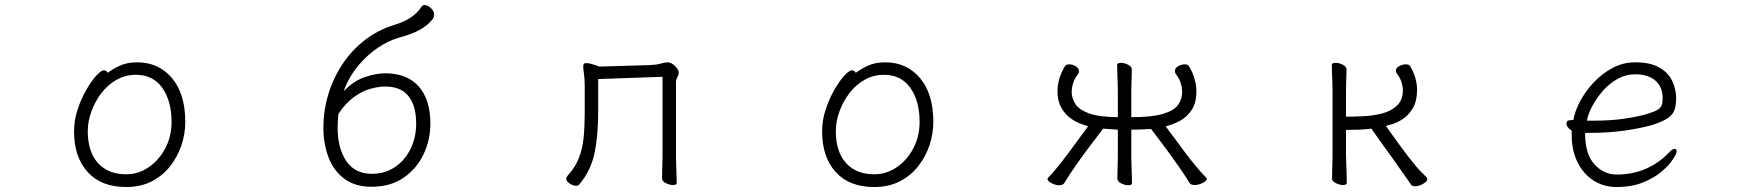

<svg xmlns="http://www.w3.org/2000/svg" viewBox="-20 -734 7040 770"><path d="M412 -442Q407 -452 396 -452Q386 -452 366.5 -431Q347 -410 326.5 -374.5Q306 -339 291.5 -295.5Q277 -252 277 -207Q277 -104 331.5 -44Q386 16 486 16Q544 16 588 -6.5Q632 -29 662 -67Q692 -105 707.5 -151Q723 -197 723 -245Q723 -358 669.5 -421Q616 -484 531 -484Q489 -484 460.5 -470.5Q432 -457 412 -442ZM486 -35Q414 -35 373 -80Q332 -125 332 -208Q332 -247 346.5 -287Q361 -327 386.5 -360.5Q412 -394 447.5 -414Q483 -434 525 -434Q594 -434 631 -381.5Q668 -329 668 -245Q668 -187 643 -139.5Q618 -92 576.5 -63.5Q535 -35 486 -35Z M1358 -368Q1380 -427 1417 -471Q1454 -515 1497 -543.5Q1540 -572 1580 -583Q1632 -597 1663.5 -614.5Q1695 -632 1715 -657Q1721 -666 1721 -675Q1721 -690 1707.5 -702Q1694 -714 1682 -714Q1676 -714 1671 -708Q1640 -658 1564 -635Q1497 -615 1443.5 -573.5Q1390 -532 1353 -476Q1316 -420 1296.5 -355Q1277 -290 1277 -222Q1277 -157 1297.5 -103Q1318 -49 1361 -17Q1404 15 1470 15Q1545 15 1597.5 -20.5Q1650 -56 1678 -114Q1706 -172 1706 -239Q1706 -334 1659.5 -387Q1613 -440 1524 -440Q1490 -440 1445 -425.5Q1400 -411 1358 -368ZM1337 -277Q1367 -322 1401 -346Q1435 -370 1467.5 -378.5Q1500 -387 1525 -387Q1588 -387 1618.5 -348Q1649 -309 1649 -239Q1649 -183 1626.5 -137Q1604 -91 1564 -64Q1524 -37 1471 -37Q1403 -37 1368.5 -88.5Q1334 -140 1334 -222Q1334 -236 1335 -251Q1336 -266 1337 -277Z M2637 -426V-107Q2637 -99 2636.5 -81Q2636 -63 2635.5 -45Q2635 -27 2635 -19Q2635 -7 2650.5 0.5Q2666 8 2679 8Q2694 8 2694 -1Q2694 -13 2693 -36Q2692 -59 2691.5 -80Q2691 -101 2691 -107V-402Q2691 -415 2696.5 -424.5Q2702 -434 2702 -442Q2702 -455 2687 -469.5Q2672 -484 2657 -484Q2646 -484 2629.5 -479Q2613 -474 2587 -473L2384 -467Q2384 -467 2374.5 -470.5Q2365 -474 2352.5 -477.5Q2340 -481 2331 -481Q2324 -481 2321 -477Q2319 -473 2319 -468Q2319 -458 2322 -437Q2325 -416 2325 -387V-281Q2325 -226 2320.5 -181.5Q2316 -137 2301.5 -100Q2287 -63 2256 -29Q2251 -22 2251 -18Q2251 -7 2264.5 2Q2278 11 2290 11Q2299 11 2303 6Q2348 -47 2363.5 -116.5Q2379 -186 2379 -291V-417Z M3412 -442Q3407 -452 3396 -452Q3386 -452 3366.5 -431Q3347 -410 3326.5 -374.5Q3306 -339 3291.5 -295.5Q3277 -252 3277 -207Q3277 -104 3331.5 -44Q3386 16 3486 16Q3544 16 3588 -6.5Q3632 -29 3662 -67Q3692 -105 3707.5 -151Q3723 -197 3723 -245Q3723 -358 3669.5 -421Q3616 -484 3531 -484Q3489 -484 3460.5 -470.5Q3432 -457 3412 -442ZM3486 -35Q3414 -35 3373 -80Q3332 -125 3332 -208Q3332 -247 3346.5 -287Q3361 -327 3386.5 -360.5Q3412 -394 3447.5 -414Q3483 -434 3525 -434Q3594 -434 3631 -381.5Q3668 -329 3668 -245Q3668 -187 3643 -139.5Q3618 -92 3576.5 -63.5Q3535 -35 3486 -35Z M4463 -214V-106Q4463 -99 4462.5 -81Q4462 -63 4461.5 -44.5Q4461 -26 4461 -18Q4461 -6 4476.5 1.5Q4492 9 4505 9Q4520 9 4520 0Q4520 -12 4519 -35Q4518 -58 4517.5 -79Q4517 -100 4517 -106V-214Q4557 -214 4596 -217Q4596 -217 4607.5 -202Q4619 -187 4635.5 -165Q4652 -143 4667.5 -122Q4683 -101 4690 -90Q4707 -67 4723.5 -42.5Q4740 -18 4750 -1Q4755 8 4771 8Q4787 8 4803.5 -0.5Q4820 -9 4820 -17Q4820 -19 4817 -22Q4797 -42 4774 -70Q4751 -98 4733 -122Q4718 -143 4699.5 -167.5Q4681 -192 4668 -209.5Q4655 -227 4655 -227Q4685 -235 4713 -250Q4741 -265 4759.5 -293.5Q4778 -322 4778 -368Q4778 -391 4771 -416.5Q4764 -442 4748 -469Q4743 -476 4731 -476Q4718 -476 4705 -468.5Q4692 -461 4692 -449Q4692 -441 4697 -435Q4710 -418 4715.5 -400Q4721 -382 4721 -365Q4721 -337 4705 -314Q4689 -291 4645 -277.5Q4601 -264 4517 -264V-366Q4517 -378 4517.5 -396Q4518 -414 4518.5 -430.5Q4519 -447 4519 -455Q4519 -467 4504 -474.5Q4489 -482 4475 -482Q4460 -482 4460 -473Q4460 -462 4461 -440Q4462 -418 4462.5 -397Q4463 -376 4463 -366V-264Q4385 -265 4345.5 -280Q4306 -295 4292 -318Q4278 -341 4278 -365Q4278 -382 4283.5 -400Q4289 -418 4302 -435Q4307 -441 4307 -449Q4307 -461 4294 -468.5Q4281 -476 4268 -476Q4256 -476 4251 -469Q4235 -442 4228 -417Q4221 -392 4221 -369Q4221 -331 4234.5 -305.5Q4248 -280 4268 -264Q4288 -248 4308.5 -240Q4329 -232 4344 -228Q4294 -159 4263.5 -118.5Q4233 -78 4215 -56.5Q4197 -35 4184 -22Q4181 -19 4181 -16Q4181 -8 4197 0.5Q4213 9 4228 9Q4243 9 4249 -1Q4268 -33 4296.5 -73.5Q4325 -114 4354.5 -153Q4384 -192 4404 -218Q4418 -217 4433 -216Q4448 -215 4463 -214Z M5324 -366V-107Q5324 -100 5323.5 -82Q5323 -64 5322.5 -45.5Q5322 -27 5322 -19Q5322 -7 5337.5 0.5Q5353 8 5366 8Q5381 8 5381 -1Q5381 -13 5380.5 -36Q5380 -59 5379 -80Q5378 -101 5378 -107V-213Q5403 -213 5429 -214Q5455 -215 5480 -218Q5514 -169 5546.5 -124.5Q5579 -80 5602 -46Q5611 -34 5621 -19.5Q5631 -5 5639 7Q5644 13 5655 13Q5670 13 5687 3.5Q5704 -6 5704 -16Q5704 -21 5700 -24Q5696 -28 5679 -45Q5662 -62 5628.5 -105Q5595 -148 5538 -229Q5546 -231 5566 -237Q5586 -243 5608.5 -258.5Q5631 -274 5647 -302Q5663 -330 5663 -374Q5663 -396 5656.5 -420Q5650 -444 5635 -469Q5631 -476 5618 -476Q5605 -476 5591.5 -469Q5578 -462 5578 -450Q5578 -444 5584 -436Q5596 -420 5601 -403.5Q5606 -387 5606 -372Q5606 -333 5583 -311Q5560 -289 5524.5 -279.5Q5489 -270 5449.5 -268Q5410 -266 5378 -266V-366Q5378 -378 5378.5 -396Q5379 -414 5379.5 -430.5Q5380 -447 5380 -455Q5380 -467 5365 -474.5Q5350 -482 5336 -482Q5321 -482 5321 -473Q5321 -462 5322 -440Q5323 -418 5323.5 -397Q5324 -376 5324 -366Z M6337 -201H6349Q6432 -201 6497 -210.5Q6562 -220 6607 -233Q6647 -246 6667.5 -259.5Q6688 -273 6695 -292Q6702 -311 6702 -340Q6702 -376 6686.5 -409Q6671 -442 6635 -463Q6599 -484 6538 -484Q6489 -484 6447 -461.5Q6405 -439 6372 -404Q6339 -369 6317.5 -329Q6296 -289 6290 -253Q6290 -253 6285.5 -252.5Q6281 -252 6279 -252Q6262 -252 6262 -240Q6262 -224 6283 -210V-195Q6283 -130 6307 -82.5Q6331 -35 6371.5 -9.5Q6412 16 6463 16Q6524 16 6569.5 -2.5Q6615 -21 6644.5 -46.5Q6674 -72 6689 -95Q6704 -118 6704 -127Q6704 -137 6696 -137Q6687 -137 6675 -124Q6635 -81 6581.5 -57.5Q6528 -34 6463 -34Q6412 -34 6374.5 -75Q6337 -116 6337 -198ZM6365 -250H6344Q6349 -277 6366 -309Q6383 -341 6408.5 -370Q6434 -399 6467 -417.5Q6500 -436 6537 -436Q6590 -436 6619 -410.5Q6648 -385 6648 -341Q6648 -323 6644 -312Q6640 -301 6626.5 -293Q6613 -285 6582 -276Q6548 -266 6494.5 -258Q6441 -250 6365 -250Z"/></svg>

Font: Klee One
Style: Regular
Weight: 400
Designer: Fontworks Inc.
Foundry: Fontworks Inc.
Version: Version 1.100